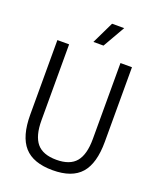

<svg xmlns="http://www.w3.org/2000/svg" viewBox="-171 -1048 958 1161"><g transform="rotate(20 308.5 -468.0)"><path d="M309.5 9.5Q184.5 9.5 126.5 -55.8Q68.5 -121 68.5 -260.5V-740H144V-251Q144 -151.5 183.2 -104.5Q222.5 -57.5 309.5 -57.5Q396.5 -57.5 435.5 -104.5Q474.5 -151.5 474.5 -251V-740H548.5V-260.5Q548.5 -121 491.2 -55.8Q434 9.5 309.5 9.5ZM277 -804 345.5 -946H423.5L342 -804Z"/></g></svg>

Font: Encode Sans Condensed Condensed
Style: Regular
Weight: 400
Width: 3
Designer: Multiple Designers
Foundry: Impallari Type
Version: Version 3.000; ttfautohint (v1.8.3) -l 8 -r 50 -G 200 -x 14 